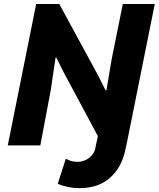

<svg xmlns="http://www.w3.org/2000/svg" viewBox="-20 -740 808 977"><path d="M164.1 -719.7H281.7L480.5 -353.5L517.1 -280.3H521.5L548.3 -439L605 -719.7H767.6L623 0H622.6L618.2 21Q599.1 112.3 539.8 164.8Q480.5 217.3 385.3 217.3Q354 217.3 324.7 211.2Q295.4 205.1 273.9 194.8L314.9 67.9Q331.5 76.7 345.2 80.1Q358.9 83.5 373.5 83.5Q396.5 83.5 415.8 74.2Q435.1 64.9 447.8 49.8Q460.4 34.7 464.4 17.1L478 -47.4L304.2 -371.6L266.6 -446.8H262.7L238.3 -281.7L185.1 0H19.5Z"/></svg>

Font: Reddit Sans Fudge ExBold Italic
Style: Regular
Weight: 800
Italic angle: -11.25°
Designer: Stephen Hutchings
Version: Version 1.013